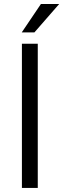

<svg xmlns="http://www.w3.org/2000/svg" viewBox="-20 -922 310 942"><path d="M148.8 -763H86.7L180.7 -902.3H270.3ZM87.5 -707.5H165.3V0H87.5Z"/></svg>

Font: FreesentationVF
Style: Regular
Weight: 400
Designer: glyphs from Roboto by Christian Robertson / Hangul glyphs from Noto Sans CJK(Source Han Sans) by Jang Soo-young and Kang
Foundry: PT&
Version: Version 2.001;Glyphs 3.3.1 (3343)